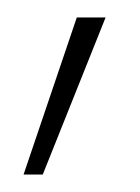

<svg xmlns="http://www.w3.org/2000/svg" viewBox="-20 -77 160 220"><path d="M7 123 68 -57H101L29 123Z"/></svg>

Font: DM Sans 36pt Thin
Style: Regular
Weight: 250
Designer: Colophon Foundry, Jonny Pinhorn
Foundry: Colophon Foundry
Version: Version 4.004;gftools[0.9.30]